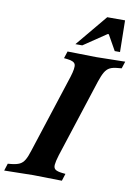

<svg xmlns="http://www.w3.org/2000/svg" viewBox="-142 -1005 762 1072"><g transform="rotate(10 239.0 -468.5)"><path d="M-41 3 -28 -38 -7 -40Q21 -43 38 -51Q55 -59 66.5 -78Q78 -97 89 -133L233 -577Q250 -631 243.5 -649Q237 -667 198 -671L179 -673L192 -713L355 -710L519 -713L506 -673L485 -671Q457 -669 440 -660.5Q423 -652 411.5 -632.5Q400 -613 388 -577L244 -133Q233 -97 231.5 -78Q230 -59 241.5 -51Q253 -43 280 -40L299 -38L286 3L124 0ZM228 -761 377 -940H478L481 -761H451L402 -848H396L267 -761Z"/></g></svg>

Font: Baskervville
Style: Bold Italic
Weight: 700
Italic angle: -18°
Version: Version 1.100